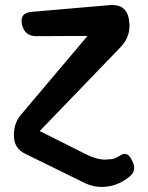

<svg xmlns="http://www.w3.org/2000/svg" viewBox="-20 -586 586 759"><path d="M381 153Q348 153 316 138L80 22Q35 1 35 -50V-54Q35 -101 65 -135L326 -444L124 -443Q77 -443 67 -489Q57 -535 104 -539L416 -566Q480 -570 490 -508V-506Q500 -445 457 -400L137 -68L318 23Q361 45 396 45L422 43Q436 41 453 30Q480 11 497 39L501 47Q512 66 510 83Q508 100 491 113Q442 153 381 153Z"/></svg>

Font: MaokenZhuyuanTi
Style: Regular
Weight: 400
Designer: Fontworks Inc & LongZhuTi team: ZERO子、时光羊、荆南、频凡、刘鹏、Little White Dog、帆影Magmeta、奈白不弍、白日月球、ChaoTawei、雨三（排名不分先后）
Version: Version 1.000; 20230222